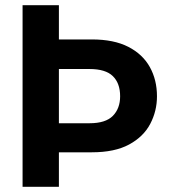

<svg xmlns="http://www.w3.org/2000/svg" viewBox="-20 -720 656 740"><path d="M67 0V-700H207V-568H334Q419 -568 474.5 -539.5Q530 -511 557.5 -461.5Q585 -412 585 -349Q585 -292 559 -242.5Q533 -193 477.5 -163Q422 -133 334 -133H207V0ZM207 -245H325Q387 -245 415 -273.5Q443 -302 443 -349Q443 -399 415 -426.5Q387 -454 325 -454H207Z"/></svg>

Font: DM Sans 18pt ExtraBold
Style: Regular
Weight: 800
Designer: Colophon Foundry, Jonny Pinhorn
Foundry: Colophon Foundry
Version: Version 4.004;gftools[0.9.30]